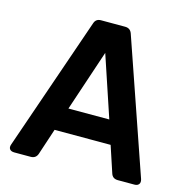

<svg xmlns="http://www.w3.org/2000/svg" viewBox="-109 -849 930 953"><g transform="rotate(15 356.0 -372.5)"><path d="M48 0Q31 0 24 -9.5Q17 -19 23 -35L260 -721Q268 -745 294 -745H418Q444 -745 453 -721L690 -35Q695 -19 688 -9.5Q681 0 665 0H580Q553 0 545 -24L500 -160H212L167 -24Q158 0 132 0ZM251 -280H461L356 -594Z"/></g></svg>

Font: Pitagon Sans Text
Style: Bold
Weight: 700
Designer: Travis Tran
Foundry: Pitagon
Version: Version 1.001; ttfautohint (v1.8.4.7-5d5b);gftools[0.9.26]